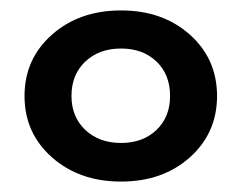

<svg xmlns="http://www.w3.org/2000/svg" viewBox="-20 -769 463 368"><path d="M344 -467.5Q292 -421 212 -421Q132 -421 79.5 -467.5Q27 -514 27 -585Q27 -656 79.5 -702.5Q132 -749 212 -749Q292 -749 344 -702.5Q396 -656 396 -585Q396 -514 344 -467.5ZM117 -585Q117 -545 143.5 -520Q170 -495 212 -495Q254 -495 280 -520Q306 -545 306 -585Q306 -626 280 -651Q254 -676 212 -676Q170 -676 143.5 -651Q117 -626 117 -585Z"/></svg>

Font: Belfius21
Style: Bold
Weight: 700
Designer: Montserrat's base design by Julieta Ulanovsky, modified by Coast SPRL for Belfius Bank NV.
Foundry: Montserrat's base design by Julieta Ulanovsky, modified by Coast SPRL for Belfius Bank NV.
Version: Version 2.000;FEAKit 1.0